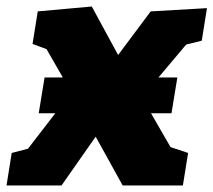

<svg xmlns="http://www.w3.org/2000/svg" viewBox="-48 -570 656 590"><path d="M-28 0 -12 -100 38 -113 122 -222H71L89 -332H145L95 -419L52 -435L68 -535L234 -550L315 -401L415 -535L588 -545L572 -445L524 -433L439 -332H497L479 -222H416L476 -118L530 -100L514 0H329L246 -150L141 0Z"/></svg>

Font: Bitter Black
Style: Italic
Weight: 900
Italic angle: -9°
Designer: Sol Matas, and Bitter project Authors
Foundry: Sol Matas
Version: Version 2.001